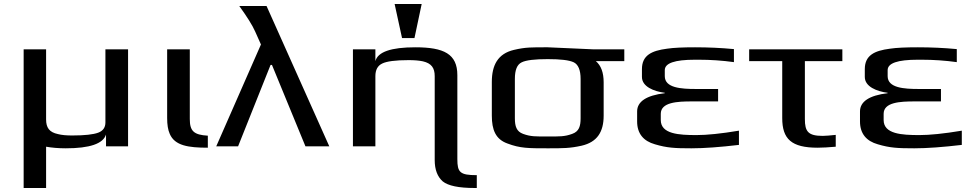

<svg xmlns="http://www.w3.org/2000/svg" viewBox="-20 -730 4857 958"><path d="M619 0V-484H506V-119C506 -94 494 -77 470 -68C446 -59 403 -54 340 -54C312 -54 288 -56 269 -61C226 -70 210 -93 210 -134V-484H98V208H210V2C238 7 271 10 308 10C428 10 495 -13 509 -59V0Z M927 -136V-484H814V-141C814 -108 818 -82 827 -62C852 -3 920 7 1017 7V-53C947 -57 927 -76 927 -136Z M1310 -700H1174C1212 -647 1239 -605 1253 -573L1282 -508L1059 0H1168L1330 -406H1337L1504 0H1623Z M2262 64V-355C2262 -461 2195 -494 2052 -494C1931 -494 1865 -471 1853 -425V-484H1741V0H1853V-350C1853 -381 1864 -402 1887 -413C1909 -424 1953 -430 2019 -430C2048 -430 2071 -428 2090 -424C2133 -414 2149 -391 2149 -350V69C2149 117 2163 152 2189 175C2216 197 2269 208 2348 208H2359V144C2275 144 2262 130 2262 64ZM2048 -540 2084 -710H1949L1986 -540Z M2713 -494C2634 -494 2603 -495 2544 -481C2464 -462 2434 -405 2434 -321V-153C2434 -82 2453 -35 2512 -14C2575 10 2617 10 2713 10C2789 10 2824 10 2882 -3C2960 -21 2992 -72 2992 -153V-319C2992 -368 2979 -403 2953 -425H3095V-484H2937C2916 -484 2735 -494 2713 -494ZM2877 -140C2877 -100 2869 -74 2835 -62C2797 -48 2772 -49 2713 -49C2653 -49 2628 -48 2590 -62C2557 -74 2549 -100 2549 -140V-336C2549 -381 2560 -408 2583 -419C2605 -430 2649 -435 2713 -435C2777 -435 2820 -430 2843 -419C2865 -408 2877 -381 2877 -336Z M3277 -131V-162C3277 -220 3359 -224 3432 -224H3563V-286H3453C3379 -286 3297 -291 3297 -350V-380C3297 -415 3347 -432 3447 -432H3467C3526 -432 3584 -428 3642 -420V-485C3579 -491 3514 -494 3448 -494C3388 -494 3341 -492 3308 -487C3231 -477 3183 -454 3183 -385V-346C3183 -298 3242 -274 3297 -267V-265C3205 -254 3159 -223 3159 -174V-124C3159 -63 3191 -26 3248 -10C3308 8 3348 10 3430 10C3494 10 3573 4 3667 -7V-78C3577 -63 3507 -56 3455 -56C3368 -56 3277 -61 3277 -131Z M3996 -136V-425H4183V-484H3718V-425H3883V-141C3883 -36 3929 7 4060 7C4085 7 4115 5 4150 2V-57C4121 -54 4099 -52 4085 -52C4012 -52 3996 -74 3996 -136Z M4389 -131V-162C4389 -220 4471 -224 4544 -224H4675V-286H4565C4491 -286 4409 -291 4409 -350V-380C4409 -415 4459 -432 4559 -432H4579C4638 -432 4696 -428 4754 -420V-485C4691 -491 4626 -494 4560 -494C4500 -494 4453 -492 4420 -487C4343 -477 4295 -454 4295 -385V-346C4295 -298 4354 -274 4409 -267V-265C4317 -254 4271 -223 4271 -174V-124C4271 -63 4303 -26 4360 -10C4420 8 4460 10 4542 10C4606 10 4685 4 4779 -7V-78C4689 -63 4619 -56 4567 -56C4480 -56 4389 -61 4389 -131Z"/></svg>

Font: Gamestation Extended
Style: Regular
Weight: 400
Width: 7
Designer: Jonas Hecksher
Foundry: Jonas Hecksher, Playtypeª, e-types AS
Version: Version 1.003